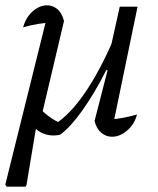

<svg xmlns="http://www.w3.org/2000/svg" viewBox="-20 -509 594 723"><path d="M130 -101Q149 -81 170 -66.5Q191 -52 209 -45L189 -43Q245 -79 301.5 -162Q358 -245 409 -365L422 -334Q401 -287 379 -243Q357 -199 334.5 -161.5Q312 -124 290 -93Q268 -62 247 -39Q226 -16 207 -2Q173 6 142.5 -6.5Q112 -19 98 -47ZM336 -53 385 -244 378 -246 431 -484H498L403 -25L388 -59Q415 -60 442 -65Q469 -70 496 -78Q489 -51 473.5 -32.5Q458 -14 439.5 -4Q421 6 402 6Q380 6 362 -8.5Q344 -23 336 -53ZM77 194H5L0 186L160 -458L192 -426Q155 -424 124 -419Q93 -414 67 -406Q75 -434 89.5 -452Q104 -470 121.5 -479.5Q139 -489 157 -489Q178 -489 195.5 -475Q213 -461 221 -430L132 -53H120L80 186Z"/></svg>

Font: Piazzolla 24pt
Style: Italic
Weight: 400
Italic angle: -11.3°
Designer: Juan Pablo del Peral
Foundry: Huerta Tipografica
Version: Version 2.005